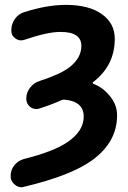

<svg xmlns="http://www.w3.org/2000/svg" viewBox="-20 -577 537 803"><path d="M460 -415Q460 -302.7 369.1 -233.4Q367.2 -232.4 367.7 -230Q368.2 -227.5 370.1 -226.6Q409.2 -211.9 437.5 -177.7Q469.7 -140.6 469.7 -94.7Q469.7 16.6 367.2 91.8Q278.3 157.2 81.1 204.1Q75.2 206.1 69.3 206.1Q54.7 206.1 42 195.3Q24.4 181.6 24.4 159.2Q24.4 133.8 40 114.3Q55.7 94.7 80.1 87.9Q205.1 56.6 261.7 17.6Q330.1 -28.3 330.1 -89.8Q330.1 -152.3 251 -160.2Q244.1 -161.1 237.3 -158.2Q196.3 -139.6 144.5 -123Q137.7 -121.1 131.8 -121.1Q118.2 -121.1 107.4 -128.9Q89.8 -142.6 89.8 -164.1Q89.8 -189.5 105.5 -210Q121.1 -230.5 145.5 -238.3Q230.5 -265.6 269.5 -294.9Q320.3 -334 320.3 -384.8Q320.3 -443.4 234.4 -443.4Q232.4 -443.4 231.4 -443.4Q177.7 -443.4 81.1 -410.2Q74.2 -408.2 67.4 -408.2Q55.7 -408.2 44.9 -416Q27.3 -427.7 27.3 -448.2V-450.2Q27.3 -476.6 42.5 -498Q57.6 -519.5 82 -526.4Q176.8 -556.6 254.9 -556.6Q351.6 -556.6 405.8 -518.1Q460 -479.5 460 -415Z"/></svg>

Font: Gen Jyuu Gothic Bold
Style: Bold
Weight: 700
Designer: [Source Han Sans]
Ryoko NISHIZUKA  (kana & ideographs); Paul D. Hunt (Latin, Greek & Cyrillic); Wenlong ZHANG  (bopomofo
Version: Version 1.002.20150607